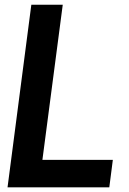

<svg xmlns="http://www.w3.org/2000/svg" viewBox="-20 -800 551 820"><path d="M446.8 0H12.2L113.8 -779.8H248L161.1 -117.2H461.9Z"/></svg>

Font: Cooper Hewitt
Style: Semibold Italic
Weight: 710
Designer: Village Type and Design LLC
Foundry: Cooper Hewitt Smithsonian Design Museum
Version: 1.000